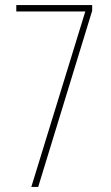

<svg xmlns="http://www.w3.org/2000/svg" viewBox="-20 -734 434 754"><path d="M103 0 315 -689H44V-714H342V-692L130 0Z"/></svg>

Font: Noto Sans Lao UI ExtCond Thin
Style: Regular
Weight: 100
Width: 2
Designer: Monotype Design Team
Foundry: Monotype Imaging Inc.
Version: Version 2.000; ttfautohint (v1.8.4.7-5d5b)